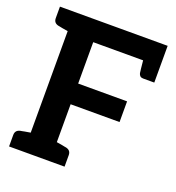

<svg xmlns="http://www.w3.org/2000/svg" viewBox="-131 -828 856 933"><g transform="rotate(20 296.5 -361.5)"><path d="M552 -723H529H96H20V-664C20 -647 28 -637 45 -633C46 -633 48 -633 51 -632C54 -632 59 -630 66 -629C73 -628 84 -626 96 -624V-99C84 -97 73 -95 66 -94C59 -93 54 -91 51 -91C48 -91 46 -90 45 -90C28 -86 20 -76 20 -59V0H96H231H307V-59C307 -76 299 -86 282 -90C281 -90 279 -91 276 -91C273 -91 268 -93 261 -94C254 -95 243 -97 231 -99V-295H484V-402H231V-616H489C492 -581 495 -560 496 -552C499 -540 506 -533 519 -533H561H573H577V-630V-653V-723Z"/></g></svg>

Font: SVN-Aleo
Style: Bold
Weight: 700
Designer: Alessio Laiso
Version: Version 1.2.2